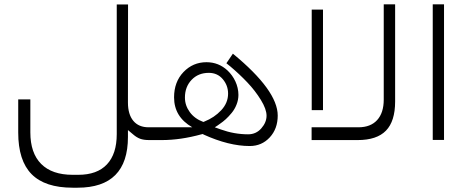

<svg xmlns="http://www.w3.org/2000/svg" viewBox="-20 -642 2140 880"><path d="M680.2 0H664.6Q638.2 0 622.1 -6.1Q606 -12.2 590.8 -25.4L566.4 -45.9V-14.2Q566.4 218.3 335.4 218.3H313Q186 218.3 124.8 156.2Q63.5 94.2 63.5 -34.7V-186.5H119.1V-35.2Q119.1 59.6 168.7 109.4Q218.3 159.2 313 159.2H338.9Q425.3 159.2 470.2 111.3Q515.1 63.5 515.1 -27.3V-621.6H566.9L566.4 -171.9Q566.4 -117.7 591.1 -88.1Q615.7 -58.6 661.1 -58.6H680.2Q687 -58.6 689.9 -51.3Q692.9 -43.9 692.9 -32.7V-27.3Q692.9 0 680.2 0Z M674.8 -58.6H819.3H840.3H861.3Q777.8 -106.4 777.8 -195.8Q777.8 -266.6 821 -311.8Q864.3 -356.9 926.3 -356.9Q982.4 -356.9 1023.4 -318.4Q1034.2 -308.1 1043.2 -295.7Q1052.2 -283.2 1058.8 -269Q1065.4 -254.9 1069.1 -239Q1072.8 -223.1 1072.8 -207Q1072.8 -184.6 1064.2 -162.8Q1055.7 -141.1 1041.7 -124.3Q1027.8 -107.4 1014.9 -95.7Q1002 -84 988.3 -74.7L976.6 -66.4L964.4 -58.6L978 -53.7L991.7 -48.8Q1053.7 -26.4 1117.2 -26.4Q1153.8 -26.4 1177.7 -53.7Q1201.7 -81.1 1201.7 -111.8Q1201.7 -141.6 1175.8 -183.8Q1149.9 -226.1 1113.5 -264.4Q1077.1 -302.7 1035.2 -337.9Q1026.4 -344.7 1017.6 -352.1L1047.4 -396Q1252.9 -227.1 1252.9 -112.3Q1252.9 -51.8 1216.3 -12.2Q1179.7 27.3 1124.5 27.3Q1028.8 27.3 913.1 -25.4L911.1 -26.9L908.7 -27.8L905.8 -26.9L903.3 -26.4Q807.6 0 721.2 0H675.3Q662.6 0 662.6 -27.3V-32.7Q662.6 -58.6 674.8 -58.6ZM917 -85Q962.4 -103 993.9 -136.7Q1025.4 -170.4 1025.4 -212.9Q1025.4 -250.5 1001 -279.3Q976.6 -308.1 937 -308.1Q888.7 -308.1 858.2 -276.1Q827.6 -244.1 827.6 -194.8Q827.6 -158.7 849.9 -128.2Q872.1 -97.7 912.1 -83L914.6 -84Z M1408.7 -598.1H1460.4V-137.2H1408.7ZM1791 -176.8Q1791 -86.4 1749 -43.2Q1707 0 1619.1 0H1408.2V-58.6H1622.6Q1678.7 -58.6 1708.7 -91.8Q1738.8 -125 1738.8 -185.5V-622.1H1791Z M1963.4 -622.1H2015.1V-0.5H1963.4Z"/></svg>

Font: Shabnam Thin FD-WOL
Style: Thin-FD-WOL
Weight: 100
Foundry: DejaVu fonts team - Redesigned by Saber Rastikerdar - Based on Vazir font
Version: Version 5.0.1